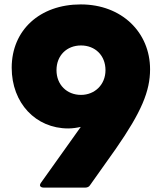

<svg xmlns="http://www.w3.org/2000/svg" viewBox="-20 -808 738 870"><path d="M177 42H367C376 42 384 38 388 31L505 -134C621 -301 660 -395 660 -494C660 -661 532 -788 346 -788C160 -788 33 -671 33 -501C33 -341 142 -226 289 -226C309 -226 328 -229 346 -233L165 21C163 24 161 28 161 31C161 37 167 42 177 42ZM236 -490C236 -557 283 -602 347 -602C411 -602 458 -557 458 -490C458 -424 409 -378 347 -378C283 -378 236 -424 236 -490Z"/></svg>

Font: LINE Seed JP App_OTF ExtraBold
Style: Regular
Weight: 800
Designer: LINE & Fontrix & Fontworks
Version: Version 1.013